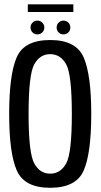

<svg xmlns="http://www.w3.org/2000/svg" viewBox="-20 -866 470 890"><path d="M212.5 4.5Q333 4.5 368 -75.8Q403 -156 403 -337.5Q403 -518.5 368 -599.5Q333 -680.5 212.5 -680.5Q92 -680.5 57.2 -600Q22.5 -519.5 22.5 -337.5Q22.5 -156 57.8 -75.8Q93 4.5 212.5 4.5ZM212.5 -61Q165 -61 138.8 -108.5Q112.5 -156 112.5 -337.5Q112.5 -520.5 138.8 -567.8Q165 -615 212.5 -615Q260.5 -615 286.8 -567.8Q313 -520.5 313 -337.5Q313 -156 286.8 -108.5Q260.5 -61 212.5 -61ZM153.5 -706.5Q166.5 -706.5 176 -715.8Q185.5 -725 185.5 -738.5Q185.5 -752 176 -761.2Q166.5 -770.5 153.5 -770.5Q140 -770.5 130.8 -761.2Q121.5 -752 121.5 -738.5Q121.5 -725 130.8 -715.8Q140 -706.5 153.5 -706.5ZM274 -706.5Q288 -706.5 297 -715.8Q306 -725 306 -738.5Q306 -752 297 -761.2Q288 -770.5 274 -770.5Q261 -770.5 251.8 -761.2Q242.5 -752 242.5 -738.5Q242.5 -725 251.8 -715.8Q261 -706.5 274 -706.5ZM109 -810.5H320V-846H109Z"/></svg>

Font: Anybody Condensed
Style: Regular
Weight: 400
Width: 3
Designer: Tyler Finck
Foundry: Etcetera Type Company
Version: Version 1.113;gftools[0.9.25]